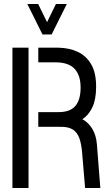

<svg xmlns="http://www.w3.org/2000/svg" viewBox="-20 -938 547 958"><path d="M192 -766 116.4 -918H170.4L214.8 -827.4L259 -918H313.4L237.6 -766ZM404.6 0 389.6 -178Q386 -220 375.9 -248.6Q365.8 -277.2 343.1 -291.8Q320.4 -306.4 278 -305.2H171V-378.6H272.2Q330.4 -378.6 356.3 -409.7Q382.2 -440.8 382.2 -500.8Q382.2 -563.2 351.7 -595.1Q321.2 -627 256.6 -627H171V-700H273.4Q326.6 -698.8 368.6 -678.9Q410.6 -659 435.1 -617Q459.6 -575 459.6 -505.4Q459.6 -441.8 440.8 -402.5Q422 -363.2 391 -343Q420.6 -327.8 440.3 -295.5Q460 -263.2 463.6 -217L480.6 0ZM42 0V-700H122.4V0Z"/></svg>

Font: Stick No Bills ExtraLight
Style: Regular
Weight: 200
Designer: Kosala Senevirathne, Siva Puranthara, Lasantha Premarathna, Tharique Azeez
Foundry: mooniak
Version: Version 2.000